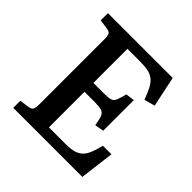

<svg xmlns="http://www.w3.org/2000/svg" viewBox="-183 -855 1008 1008"><g transform="rotate(45 321.0 -351.5)"><path d="M58 0V-52L111 -60Q130 -63 136 -73Q142 -83 142 -112V-595Q142 -621 135.5 -630.5Q129 -640 109 -642L58 -650V-703H539L575 -533L515 -517Q501 -556 488 -580.5Q475 -605 458.5 -618.5Q442 -632 418 -637.5Q394 -643 359 -643H263V-390H341Q373 -390 388.5 -394.5Q404 -399 411.5 -416Q419 -433 428 -470L477 -476V-249L427 -240Q421 -278 414 -295.5Q407 -313 390 -318.5Q373 -324 341 -324H263V-60H386Q422 -60 445 -66Q468 -72 484 -86Q500 -100 511 -126Q522 -152 532 -192H595L571 0Z"/></g></svg>

Font: Literata 18pt Medium
Style: Regular
Weight: 500
Designer: Latin by Veronika Burian and Jose Scaglione. Greek by Irene Vlachou. Cyrillic by Vera Evstafieva.
Foundry: TypeTogether
Version: Version 3.103;gftools[0.9.29]